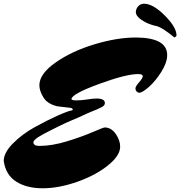

<svg xmlns="http://www.w3.org/2000/svg" viewBox="-41 -960 966 1029"><path d="M688 -759Q855 -758 855 -665Q855 -625 824 -575.5Q793 -526 757.5 -494.5Q722 -463 705 -463Q698 -463 691.5 -469.5Q685 -476 685 -486.5Q685 -497 704.5 -519Q724 -541 724 -552Q724 -563 699 -563Q634 -563 488.5 -509.5Q343 -456 342 -429Q343 -422 368.5 -422Q394 -422 426.5 -427Q459 -432 476 -432Q521 -432 521 -408Q521 -395 506 -387Q491 -379 480.5 -374.5Q470 -370 451 -362.5Q432 -355 419.5 -349Q407 -343 383 -332L343 -315Q303 -298 273.5 -283Q244 -268 223.5 -258Q203 -248 189 -240Q175 -232 162 -224Q138 -207 138 -198Q138 -178 170 -178Q238 -178 319 -203Q400 -228 456.5 -252.5Q513 -277 521 -277Q556 -276 579.5 -242Q603 -208 603 -174Q603 -126 537 -73Q471 -20 372.5 14.5Q274 49 188 49Q102 49 46 13.5Q-10 -22 -21 -97Q-21 -142 29 -192Q79 -242 145 -278.5Q211 -315 267 -340Q323 -365 343 -368Q349 -370 349 -372Q349 -380 337 -382Q272 -389 268 -390Q214 -402 192 -437.5Q170 -473 170 -503Q170 -564 257 -625Q344 -686 465 -722.5Q586 -759 688 -759ZM731 -940Q779 -940 842 -877Q905 -814 905 -770Q904 -764 894 -759Q833 -809 803 -819Q768 -826 740 -840Q687 -868 687 -895Q687 -912 699.5 -926Q712 -940 731 -940Z"/></svg>

Font: Mrs Sheppards
Style: Regular
Weight: 400
Version: Version 1.000